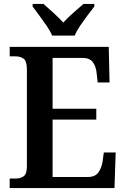

<svg xmlns="http://www.w3.org/2000/svg" viewBox="-20 -951 638 971"><path d="M29 0V-48H58Q83 -48 99.5 -59.5Q116 -71 116 -110V-599Q116 -643 99 -654.5Q82 -666 58 -666H29V-714H530L534 -534H474L469 -579Q466 -614 450 -636Q434 -658 399 -658H246V-401H467V-346H246V-56H425Q461 -56 477.5 -79Q494 -102 499 -135L505 -180H565L559 0ZM244 -771Q234 -794 216 -820.5Q198 -847 178.5 -873Q159 -899 145 -918V-931H200Q222 -912 250.5 -886Q279 -860 300 -837Q321 -860 350.5 -886Q380 -912 402 -931H457V-918Q442 -899 422.5 -873Q403 -847 385 -820.5Q367 -794 358 -771Z"/></svg>

Font: Noto Serif Tamil SemiCondensed SemiBold
Style: Italic
Weight: 600
Width: 4
Italic angle: -12°
Designer: Indian Type Foundry, Tom Grace, and the Monotype Design Team
Foundry: Monotype Imaging Inc.
Version: Version 2.003; ttfautohint (v1.8.4.7-5d5b)